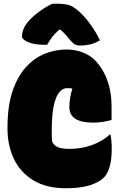

<svg xmlns="http://www.w3.org/2000/svg" viewBox="-20 -984 640 1024"><path d="M332 20Q227 20 157.5 -22.5Q88 -65 54 -137Q20 -209 20 -296V-304Q20 -418 46.5 -497Q73 -576 118 -625.5Q163 -675 219 -697.5Q275 -720 335 -720Q379 -720 418.5 -705.5Q458 -691 483 -666Q527 -623 551 -559Q575 -495 575 -416V-344Q556 -339 531 -334.5Q506 -330 477 -330Q350 -330 350 -412Q350 -461 366 -512Q354 -514 338 -514Q315 -514 296.5 -492.5Q278 -471 267 -421.5Q256 -372 256 -286V-278Q256 -265 256.5 -253Q257 -241 258 -229Q269 -206 291 -198Q313 -190 350 -190Q415 -190 470 -210Q525 -230 565 -266H569Q572 -253 574 -234Q576 -215 576 -190Q576 -135 565 -96Q554 -57 534 -37Q508 -11 457.5 4.5Q407 20 332 20ZM259 -964H288Q324 -964 347.5 -957Q371 -950 399 -925Q428 -900 459 -858.5Q490 -817 513 -769Q486 -753 460.5 -747Q435 -741 409 -741Q384 -741 371 -753Q358 -765 348 -777Q340 -788 329 -800Q318 -812 302 -826H296Q270 -803 255 -782Q240 -761 231 -745H225Q162 -745 129.5 -759.5Q97 -774 97 -790Q97 -804 102.5 -821.5Q108 -839 120 -856Q142 -886 181 -916Q220 -946 259 -964Z"/></svg>

Font: Recursive Sn Csl St XBk
Style: Regular
Weight: 1000
Version: Version 1.079;hotconv 1.0.112;makeotfexe 2.5.65598; ttfautoh